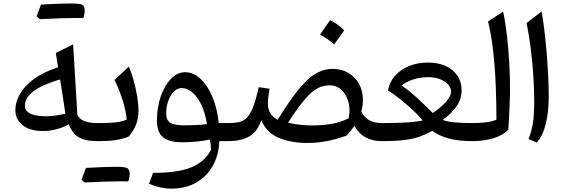

<svg xmlns="http://www.w3.org/2000/svg" viewBox="-20 -821 3282 1117"><path d="M317.9 -429.7 304.7 -512.7 405.3 -563 430.2 -152.8Q441.4 -127.4 472.2 -116.2Q502.9 -105 546.4 -105H546.9V0H546.4Q474.1 0 436.5 -23.4Q398.9 -46.9 380.9 -97.2Q305.2 -58.6 231 -58.6Q155.3 -58.6 112.3 -91.8Q69.3 -125 69.3 -181.2Q69.3 -227.1 95.5 -273.4Q121.6 -319.8 176.3 -360.6Q231 -401.4 317.9 -429.7ZM329.6 -358.9Q274.4 -342.8 227.8 -321.3Q181.2 -299.8 153.1 -271.2Q125 -242.7 125 -204.6Q125 -182.1 142.1 -168.9Q159.2 -155.8 186.3 -150.1Q213.4 -144.5 243.7 -144.5Q276.9 -144.5 307.6 -149.4Q338.4 -154.3 360.4 -159.2Q353.5 -207 346.4 -252Q339.4 -296.9 329.6 -358.9ZM413.1 -716.3Q344.7 -716.3 210.9 -709.5L192.9 -726.1Q199.7 -744.1 205.8 -761Q211.9 -777.8 218.3 -794.4Q335.9 -800.8 391.4 -800.8Q446.8 -800.8 459.7 -792.5Q472.7 -784.2 472.7 -762.2Q472.7 -740.2 464.8 -715.8Z M674.8 233.9Q606.4 233.9 472.7 240.7L454.6 224.1Q461.4 206.1 467.5 189.2Q473.6 172.4 480 155.8Q597.7 149.4 653.1 149.4Q708.5 149.4 721.4 157.7Q734.4 166 734.4 188Q734.4 210 726.6 234.4ZM546.9 0Q530.3 0 530.3 -33.2V-71.8Q530.3 -105 546.9 -105H570.8Q615.7 -105 655.5 -109.6Q695.3 -114.3 717.3 -125.5Q712.9 -173.3 695.6 -231.4Q678.2 -289.6 646.5 -356L729.5 -433.6Q744.6 -399.9 757.3 -354.2Q770 -308.6 777.8 -262Q785.6 -215.3 785.6 -179.2Q785.6 -133.3 772.7 -99.4Q759.8 -65.4 729.5 -26.9Q690.9 -11.7 651.9 -5.9Q612.8 0 560.1 0Z M1057.1 -400.9Q1104.5 -400.9 1145.5 -363.3Q1186.5 -325.7 1215.1 -259Q1243.7 -192.4 1252.4 -105H1309.6V0H1255.9Q1252.4 83.5 1216.8 145.5Q1181.2 207.5 1119.9 241.9Q1058.6 276.4 977.5 276.4Q912.6 276.4 846.7 248L870.6 184.6Q1010.7 185.1 1090.6 153.3Q1170.4 121.6 1207.5 50.8Q1207 34.7 1205.6 21Q1204.1 7.3 1201.7 -9.3Q1165 -1.5 1124.3 2.7Q1083.5 6.8 1042 6.8Q964.8 6.8 929 -22Q893.1 -50.8 893.1 -120.6Q893.1 -195.8 915 -259.5Q937 -323.2 974.1 -362.1Q1011.2 -400.9 1057.1 -400.9ZM1036.6 -308.6Q1012.2 -308.6 991.7 -288.1Q971.2 -267.6 959 -234.1Q946.8 -200.7 946.8 -161.6Q946.8 -120.6 971.2 -106.2Q995.6 -91.8 1053.7 -91.8Q1084 -91.8 1118.4 -93.3Q1152.8 -94.7 1184.1 -99.1Q1168 -197.3 1127 -252.9Q1085.9 -308.6 1036.6 -308.6Z M1915.5 -420.4Q1966.3 -420.4 2006.1 -397.2Q2045.9 -374 2068.6 -333Q2091.3 -292 2091.3 -239.3Q2091.3 -204.6 2081.5 -170.9Q2103 -133.3 2132.6 -119.1Q2162.1 -105 2199.2 -105H2199.7V0H2199.2Q2148.9 0 2108.9 -20.8Q2068.8 -41.5 2041.5 -88.9Q2023.9 -62.5 1997.1 -32.2Q1940.4 -11.7 1884 -0.5Q1827.6 10.7 1767.6 10.7Q1672.9 10.7 1601.8 -19.3Q1530.8 -49.3 1500 -121.6Q1476.1 -51.8 1427.7 -25.9Q1379.4 0 1309.6 0Q1293 0 1293 -33.2V-71.8Q1293 -105 1309.6 -105Q1344.2 -105 1369.9 -110.4Q1395.5 -115.7 1415.5 -135.5Q1435.5 -155.3 1452.1 -197.5Q1468.8 -239.7 1485.4 -314L1547.9 -304.7Q1538.6 -251 1538.6 -217.8Q1538.6 -183.1 1554 -160.2Q1569.3 -137.2 1595.7 -124Q1681.6 -267.1 1755.9 -343.8Q1830.1 -420.4 1915.5 -420.4ZM1897 -324.7Q1830.6 -324.7 1775.9 -267.6Q1721.2 -210.4 1655.8 -106.9Q1686.5 -100.1 1722.7 -95.7Q1758.8 -91.3 1792 -91.3Q1863.8 -91.3 1914.8 -101.3Q1965.8 -111.3 2008.3 -132.8Q2019 -181.6 2007.6 -225.6Q1996.1 -269.5 1967.5 -297.1Q1939 -324.7 1897 -324.7ZM1899.9 -703.1Q1938 -688.5 1982.4 -644.5Q1968.3 -624 1953.9 -603.8Q1939.5 -583.5 1923.8 -562.5Q1886.7 -595.7 1841.8 -620.1Q1856.9 -641.6 1871.1 -661.6Q1885.3 -681.6 1899.9 -703.1Z M2468.8 -457Q2558.1 -457 2611.8 -412.6Q2665.5 -368.2 2665.5 -293.9Q2665.5 -243.7 2634.5 -200.2Q2603.5 -156.7 2555.7 -123.5Q2577.1 -114.3 2619.4 -109.6Q2661.6 -105 2729.5 -105H2730V0H2729.5Q2644 0 2588.1 -16.1Q2532.2 -32.2 2494.6 -59.6Q2458.5 -39.6 2420.9 -26.1Q2383.3 -12.7 2331.3 -6.3Q2279.3 0 2199.7 0Q2193.4 0 2188.2 -7.6Q2183.1 -15.1 2183.1 -33.2V-71.8Q2183.1 -105 2199.7 -105Q2298.8 -105 2354.5 -109.1Q2410.2 -113.3 2439.5 -120.6Q2416.5 -148.4 2381.6 -180.7Q2346.7 -212.9 2308.6 -243.4Q2270.5 -273.9 2237.3 -294.9Q2245.6 -343.3 2277.6 -379.6Q2309.6 -416 2359.1 -436.5Q2408.7 -457 2468.8 -457ZM2475.6 -372.1Q2379.4 -372.1 2316.4 -323.7Q2356 -297.4 2404.8 -252.7Q2453.6 -208 2497.6 -163.6Q2546.9 -196.8 2575.4 -229.2Q2604 -261.7 2604 -288.1Q2604 -311 2586.4 -330.1Q2568.8 -349.1 2539.6 -360.6Q2510.3 -372.1 2475.6 -372.1Z M2907.2 -753.4Q2920.9 -688.5 2929.7 -609.9Q2938.5 -531.2 2942.9 -451.7Q2947.3 -372.1 2947.3 -303.7Q2947.3 -290.5 2946.5 -262.7Q2945.8 -234.9 2944.3 -200Q2942.9 -165 2941.2 -129.9Q2939.5 -94.7 2937 -66.4Q2905.8 -33.2 2849.6 -16.6Q2793.5 0 2730 0Q2713.4 0 2713.4 -33.2V-71.8Q2713.4 -105 2730 -105Q2768.1 -105 2805.4 -109.1Q2842.8 -113.3 2868.2 -125Q2868.2 -222.2 2864 -324.5Q2859.9 -426.8 2849.1 -522.9Q2838.4 -619.1 2819.3 -696.3Z M3130.9 -754.4Q3139.2 -710.4 3146.7 -647.2Q3154.3 -584 3160.2 -514.2Q3166 -444.3 3169.2 -378.7Q3172.4 -313 3172.4 -264.6Q3172.4 -170.4 3155.5 -101.3Q3138.7 -32.2 3102.5 8.3L3054.7 -12.2Q3072.3 -54.7 3080.1 -104Q3087.9 -153.3 3087.9 -231.4Q3087.9 -300.8 3082.8 -379.4Q3077.6 -458 3067.9 -537.1Q3058.1 -616.2 3043.5 -687Z"/></svg>

Font: Pinar-DS2-FD Medium
Style: Regular
Weight: 500
Designer: Amin Abedi
Version: Version 3.000